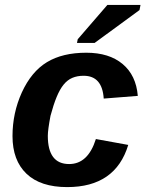

<svg xmlns="http://www.w3.org/2000/svg" viewBox="-20 -753 596 783"><path d="M262 -84Q339 -84 371 -186L503 -162Q451 10 254 10Q145 10 88 -44.5Q31 -99 31 -198Q31 -292 69 -376Q108 -461 171.5 -499.5Q235 -538 332 -538Q425 -538 480 -492Q535 -446 542 -362L403 -351Q397 -444 321 -444Q295 -444 275 -435.5Q255 -427 239.5 -408Q224 -389 211 -357.5Q198 -326 186 -281Q175 -223 175 -199Q175 -84 262 -84ZM294 -578 297 -593 418 -733H553L549 -712L366 -578Z"/></svg>

Font: Libra Sans Modern
Style: Bold Italic
Weight: 700
Italic angle: -12°
Foundry: Stefan Peev, Context Ltd
Version: Version 1.000